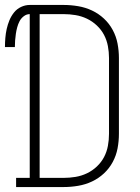

<svg xmlns="http://www.w3.org/2000/svg" viewBox="-46 -755 566 775"><path d="M19 0V-37H74V-698Q61 -698 50 -689.5Q39 -681 33 -669.5Q27 -658 23.5 -645Q20 -632 18 -618.5Q16 -605 15 -591.5Q14 -578 14 -565H-26Q-26 -583 -24.5 -601.5Q-23 -620 -19 -638Q-15 -656 -8 -673Q-1 -690 10.5 -704.5Q22 -719 39 -727Q56 -735 74 -735H211Q240 -735 269.5 -730Q299 -725 325.5 -712.5Q352 -700 373.5 -680Q395 -660 409 -634Q423 -608 428.5 -579Q434 -550 434 -521V-215Q434 -185 428.5 -156Q423 -127 409 -101Q395 -75 373.5 -55Q352 -35 325.5 -22.5Q299 -10 269.5 -5Q240 0 211 0ZM211 -37Q235 -37 259 -41Q283 -45 305 -55.5Q327 -66 345 -83Q363 -100 374 -121Q385 -142 389.5 -166Q394 -190 394 -215V-521Q394 -545 389.5 -569Q385 -593 374 -614Q363 -635 345 -652Q327 -669 305 -679.5Q283 -690 259 -694Q235 -698 211 -698H114V-37Z"/></svg>

Font: Iosevka Curly Slab Extralight
Style: Regular
Weight: 200
Monospace: yes
Designer: Belleve Invis
Foundry: Belleve Invis
Version: Version 22.1.2; ttfautohint (v1.8.4)